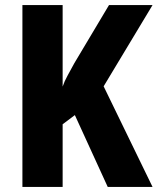

<svg xmlns="http://www.w3.org/2000/svg" viewBox="-20 -734 619 754"><path d="M579 0H403L274 -282L226 -246V0H68V-714H226V-394Q233 -415 245.5 -437.5Q258 -460 272 -486L408 -714H579L387 -395Z"/></svg>

Font: Noto Sans Devanagari Condensed ExtraBold
Style: Regular
Weight: 800
Width: 3
Designer: Jelle Bosma - Monotype Design Team
Foundry: Monotype Imaging Inc.
Version: Version 2.004; ttfautohint (v1.8.4.7-5d5b)